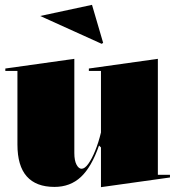

<svg xmlns="http://www.w3.org/2000/svg" viewBox="-20 -758 732 793"><path d="M205 14Q129 14 90.5 -29.5Q52 -73 52 -161V-465H2V-475L287 -515V-126Q287 -95 296 -78Q305 -61 317 -61Q330 -61 344.5 -81Q359 -101 373 -135Q387 -169 397 -211V-465H347V-475L632 -515V-36H682V-25L397 15V-149L389 -157Q358 -68 314 -27Q270 14 205 14ZM400 -577 146 -692 360 -738 406 -581Z"/></svg>

Font: Kalnia Thin
Style: Bold
Weight: 700
Version: Version 1.105